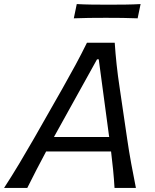

<svg xmlns="http://www.w3.org/2000/svg" viewBox="-51 -923 762 943"><path d="M-31 0Q6.5 -57.5 44.8 -121.5Q83 -185.5 116 -243L255.5 -488Q291 -551 319.8 -604Q348.5 -657 376 -713H512.5Q516 -659.5 521.8 -605.8Q527.5 -552 537.5 -486.5L573.5 -241.5Q582 -182.5 593.5 -119.5Q605 -56.5 616.5 0H511.5Q509 -43.5 504.5 -89Q500 -134.5 494.5 -179H175.5Q151.5 -134.5 128.2 -89.2Q105 -44 83 0ZM217.5 -256.5Q215.5 -253.5 214 -250H485.5Q485 -252.5 484.5 -255L434 -631.5H425.5ZM311.5 -833 326 -903Q361 -901 400.2 -900.5Q439.5 -900 482 -900Q525 -900 564.5 -900.5Q604 -901 639.5 -903L625 -833Q590 -834.5 550.8 -835Q511.5 -835.5 469 -835.5Q426 -835.5 386.5 -835Q347 -834.5 311.5 -833Z"/></svg>

Font: Commissioner Flair
Style: Italic
Weight: 400
Italic angle: -12°
Designer: Kostas Bartsokas
Foundry: Kostas Bartsokas
Version: Version 1.000; ttfautohint (v1.8.3)